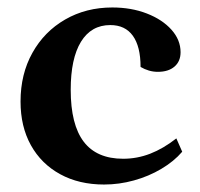

<svg xmlns="http://www.w3.org/2000/svg" viewBox="-20 -482 536 514"><path d="M258.5 12Q191.5 12 141 -15.7Q90.4 -43.4 62.7 -93.3Q35 -143.2 35 -210.2Q35 -283.8 66.8 -340.6Q98.5 -397.5 154.3 -429.7Q210.2 -462 280.7 -462Q331.5 -462 373 -445.9Q414.5 -429.8 438.9 -402.6Q463.4 -375.3 463.4 -342.2Q463.4 -317.7 447.1 -303.7Q430.9 -289.7 402.4 -289.7Q390.2 -289.7 378.6 -293.1Q367 -296.5 356.3 -302.8Q356.3 -357.6 335.6 -386.3Q315 -414.9 275.2 -414.9Q224.2 -414.9 196.7 -370.1Q169.3 -325.2 169.3 -241.6Q169.3 -148.5 204.1 -102.7Q238.9 -57 309.7 -57Q347 -57 382 -70.5Q417.1 -84.1 452.1 -111.5L467.8 -75.8Q445.5 -49.8 411.8 -29.9Q378.2 -9.9 338.6 1Q299.1 12 258.5 12Z"/></svg>

Font: Petrona
Style: Regular
Weight: 400
Designer: Ringo R. Seeber
Foundry: Ringo R. Seeber
Version: Version 2.001; ttfautohint (v1.8.3)